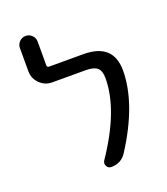

<svg xmlns="http://www.w3.org/2000/svg" viewBox="-129 -805 758 874"><g transform="rotate(-20 250.0 -368.0)"><path d="M315.4 -546.9Q459 -546.9 460 -417Q460 -255.9 334 -60.5Q308.6 -20.5 259.8 -20.5Q245.1 -20.5 238.3 -33.7Q231.4 -46.9 239.3 -59.6Q373 -255.9 373 -410.2Q373 -445.3 356.4 -460Q339.8 -474.6 299.8 -474.6H138.7Q103.5 -474.6 78.6 -499.5Q53.7 -524.4 53.7 -559.6V-671.9Q53.7 -689.5 66.4 -702.1Q79.1 -714.8 96.7 -714.8Q114.3 -714.8 127 -702.1Q139.6 -689.5 139.6 -671.9V-556.6Q139.6 -546.9 149.4 -546.9Z"/></g></svg>

Font: Rounded-X Mgen+ 1m regular
Style: Regular
Weight: 400
Designer: [Source Han Sans]
Ryoko NISHIZUKA  (kana & ideographs); Paul D. Hunt (Latin, Greek & Cyrillic); Wenlong ZHANG  (bopomofo
Version: Version 1.059.20150602